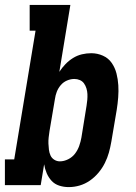

<svg xmlns="http://www.w3.org/2000/svg" viewBox="-35 -755 555 783"><path d="M245 8Q225 8 206.5 2Q188 -4 175.5 -17.5Q163 -31 155.5 -48.5Q148 -66 145 -85L131 0H-15V-105H23L110 -630H86V-735H252L207 -462Q218 -479 232 -493.5Q246 -508 263 -518.5Q280 -529 299 -533.5Q318 -538 337 -538Q362 -538 384.5 -528Q407 -518 420.5 -498.5Q434 -479 440 -455.5Q446 -432 447.5 -407.5Q449 -383 447 -357.5Q445 -332 441 -307L419 -177Q415 -154 409 -132.5Q403 -111 392.5 -90Q382 -69 366.5 -50.5Q351 -32 331.5 -18.5Q312 -5 290 1.5Q268 8 245 8ZM209 -97Q226 -97 243 -105.5Q260 -114 271 -128.5Q282 -143 288 -160Q294 -177 297 -194L318 -324Q320 -336 321 -348Q322 -360 321.5 -371.5Q321 -383 317.5 -394.5Q314 -406 307.5 -415Q301 -424 290.5 -428.5Q280 -433 268 -433Q253 -433 238 -426.5Q223 -420 212.5 -407.5Q202 -395 196.5 -380.5Q191 -366 189 -351L167 -221Q165 -208 163.5 -195Q162 -182 162.5 -169.5Q163 -157 164.5 -144.5Q166 -132 171 -121Q176 -110 186.5 -103.5Q197 -97 209 -97Z"/></svg>

Font: Iosevka Curly Slab XBdObl
Style: Regular
Weight: 800
Italic angle: -9°
Monospace: yes
Designer: Belleve Invis
Foundry: Belleve Invis
Version: Version 11.1.0; ttfautohint (v1.8.3)